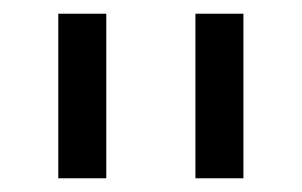

<svg xmlns="http://www.w3.org/2000/svg" viewBox="-20 -720 440 280"><path d="M265 -700H335V-460H265ZM65 -700H135V-460H65Z"/></svg>

Font: Retni Sans
Style: Regular
Weight: 400
Designer: Vitaly Kuzmin
Foundry: ParaType Ltd.
Version: Version 1.00;March 2, 2019;FontCreator 11.5.0.2425 64-bit; t